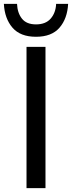

<svg xmlns="http://www.w3.org/2000/svg" viewBox="-29 -972 372 992"><path d="M108 -730H206V0H108ZM-9 -952H59Q61 -905 84.5 -875.5Q108 -846 157 -846Q207 -846 233 -876Q259 -906 261 -952H323Q319 -876 278.5 -829Q238 -782 157 -782Q76 -782 35.5 -829Q-5 -876 -9 -952Z"/></svg>

Font: Sora-SIA
Style: Regular
Weight: 400
Designer: Jonathan Barnbrook, Julián Moncada
Foundry: Barnbrook Fonts
Version: Version 2.000